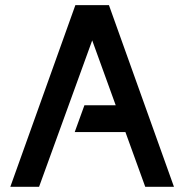

<svg xmlns="http://www.w3.org/2000/svg" viewBox="-20 -714 705 734"><path d="M268.1 -694.3H396.5L645 0H535.2L459.5 -209H265.6L302.7 -311.5H422.4L332.5 -559.6L129.4 0H19.5Z"/></svg>

Font: Anta
Style: Regular
Weight: 400
Designer: Sergej Lebedev
Foundry: Sergej Lebedev
Version: Version 1.000; ttfautohint (v1.8.4.7-5d5b)